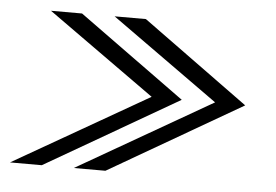

<svg xmlns="http://www.w3.org/2000/svg" viewBox="-38 -504 740 514"><g transform="rotate(5 331.5 -247.0)"><path d="M5.5 -40 368 -248 79.5 -454H163L449 -247L91 -40ZM177 -40 538.5 -248 250.5 -454H334.5L619.5 -247L262 -40Z"/></g></svg>

Font: Anybody UltraExpanded Light
Style: Italic
Weight: 300
Width: 9
Italic angle: -10°
Designer: Tyler Finck
Foundry: Etcetera Type Company
Version: Version 1.010; ttfautohint (v1.8.3) -l 8 -r 50 -G 200 -x 14 